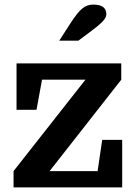

<svg xmlns="http://www.w3.org/2000/svg" viewBox="-20 -816 598 836"><path d="M321 -639 359 -667C423 -714 443 -734 443 -754C443 -777 430 -796 387 -796C350 -796 328 -778 287 -715L238 -639ZM196 -71 508 -469V-540H52V-338H139L163 -469H352L39 -71V0H512V-207H425L405 -71Z"/></svg>

Font: Domine
Style: Bold
Weight: 700
Designer: Pablo Impallari, Rodrigo Fuenzalida, Brenda Gallo
Foundry: Pablo Impallari, Rodrigo Fuenzalida, Brenda Gallo
Version: Version 2.000